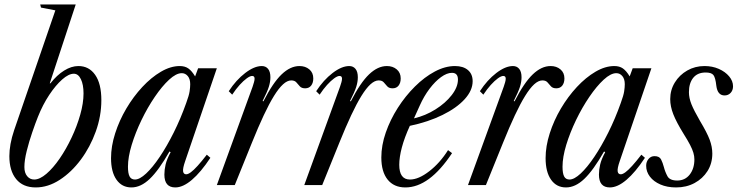

<svg xmlns="http://www.w3.org/2000/svg" viewBox="-20 -831 3312 862"><path d="M140.5 10.5Q83 10.5 52.5 -27Q22 -64.5 22 -130Q22 -155 27.2 -184.5Q32.5 -214 43.5 -246.5L228.5 -784.5L164 -797L160.5 -811H320L203.5 -457H206.5Q235.5 -494 268 -514.2Q300.5 -534.5 332 -534.5Q379.5 -534.5 407.2 -495Q435 -455.5 435 -381.5Q435 -310 410 -240.5Q385 -171 342.8 -114.2Q300.5 -57.5 248 -23.5Q195.5 10.5 140.5 10.5ZM133.5 -25Q158.5 -25 188.5 -50.8Q218.5 -76.5 247.8 -119Q277 -161.5 301.2 -212.8Q325.5 -264 340.2 -316Q355 -368 355 -411.5Q355 -451 343.2 -475.5Q331.5 -500 311.5 -500Q288.5 -500 259.2 -474.2Q230 -448.5 201 -404.8Q172 -361 150.5 -307Q139 -278.5 124.8 -237Q110.5 -195.5 100 -153.5Q89.5 -111.5 89.5 -81Q89.5 -55 102 -40Q114.5 -25 133.5 -25Z M570 10.5Q527.5 10.5 503 -24.2Q478.5 -59 478.5 -121Q478.5 -174.5 497 -232.2Q515.5 -290 547.2 -343.8Q579 -397.5 619 -440.5Q659 -483.5 702.5 -509Q746 -534.5 787 -534.5Q810 -534.5 825.5 -523.8Q841 -513 856 -488L869.5 -524.5H953.5L811.5 -108Q800 -75 802 -61.8Q804 -48.5 816 -48.5Q824.5 -48.5 837 -57.8Q849.5 -67 867.2 -86.5Q885 -106 908.5 -136.5L924.5 -122.5Q881.5 -57.5 841.5 -23.5Q801.5 10.5 767 10.5Q718 10.5 718 -47Q718 -69 723.5 -92.5Q729 -116 746 -147.5L741 -151Q692.5 -66 652.2 -27.8Q612 10.5 570 10.5ZM586 -25Q607 -25 636 -52Q665 -79 697 -126.5Q729 -174 760 -236Q791 -298 816 -368.5Q828.5 -402.5 831.2 -420.8Q834 -439 834 -453Q834 -476.5 823 -489.5Q812 -502.5 796 -502.5Q771 -502.5 739.2 -473.2Q707.5 -444 675 -396.2Q642.5 -348.5 615.2 -292Q588 -235.5 571.2 -180.5Q554.5 -125.5 554.5 -82.5Q554.5 -52.5 561.8 -38.8Q569 -25 586 -25Z M953.5 0 1114 -441.5Q1117.5 -452 1120.2 -461.5Q1123 -471 1123 -478Q1123 -490 1112 -490Q1102.5 -490 1087.8 -479.2Q1073 -468.5 1056 -449.8Q1039 -431 1022.5 -406L1007 -421.5Q1040 -472 1080.8 -503.2Q1121.5 -534.5 1155.5 -534.5Q1173 -534.5 1183.5 -521.8Q1194 -509 1194 -484Q1194 -464 1187 -441.5Q1180 -419 1159 -377.5L1162.5 -376Q1205.5 -460 1244.5 -497.2Q1283.5 -534.5 1324.5 -534.5Q1351 -534.5 1368.8 -519.5Q1386.5 -504.5 1386.5 -479Q1386.5 -459 1377 -446.8Q1367.5 -434.5 1350 -434.5Q1334 -434.5 1326 -443.5Q1318 -452.5 1310.5 -461.2Q1303 -470 1287.5 -470Q1270 -470 1250.8 -452.5Q1231.5 -435 1210 -400.2Q1188.5 -365.5 1164 -313.2Q1139.5 -261 1111.5 -191.5L1034 0Z M1346 0 1506.5 -441.5Q1510 -452 1512.8 -461.5Q1515.5 -471 1515.5 -478Q1515.5 -490 1504.5 -490Q1495 -490 1480.2 -479.2Q1465.5 -468.5 1448.5 -449.8Q1431.5 -431 1415 -406L1399.5 -421.5Q1432.5 -472 1473.2 -503.2Q1514 -534.5 1548 -534.5Q1565.5 -534.5 1576 -521.8Q1586.5 -509 1586.5 -484Q1586.5 -464 1579.5 -441.5Q1572.5 -419 1551.5 -377.5L1555 -376Q1598 -460 1637 -497.2Q1676 -534.5 1717 -534.5Q1743.5 -534.5 1761.2 -519.5Q1779 -504.5 1779 -479Q1779 -459 1769.5 -446.8Q1760 -434.5 1742.5 -434.5Q1726.5 -434.5 1718.5 -443.5Q1710.5 -452.5 1703 -461.2Q1695.5 -470 1680 -470Q1662.5 -470 1643.2 -452.5Q1624 -435 1602.5 -400.2Q1581 -365.5 1556.5 -313.2Q1532 -261 1504 -191.5L1426.5 0Z M1800 10.5Q1748.5 10.5 1720.2 -24.8Q1692 -60 1692 -124Q1692 -178.5 1712 -236Q1732 -293.5 1766 -346.8Q1800 -400 1842.8 -442.5Q1885.5 -485 1932 -509.8Q1978.5 -534.5 2022.5 -534.5Q2059.5 -534.5 2080.8 -516.5Q2102 -498.5 2102 -466.5Q2102 -425 2066 -385.5Q2030 -346 1966.5 -314.8Q1903 -283.5 1820 -266Q1796 -213.5 1784.2 -169.2Q1772.5 -125 1772.5 -91Q1772.5 -25 1820.5 -25Q1859 -25 1907 -62Q1955 -99 1991.5 -157L2009.5 -143.5Q1907.5 10.5 1800 10.5ZM1838.5 -299.5Q1890 -311.5 1935 -339.8Q1980 -368 2008 -404Q2036 -440 2036 -474Q2036 -504 2009 -504Q1986.5 -504 1960 -484.8Q1933.5 -465.5 1908.5 -432.5Q1883.5 -399.5 1864.5 -357Z M2081 0 2241.5 -441.5Q2245 -452 2247.8 -461.5Q2250.5 -471 2250.5 -478Q2250.5 -490 2239.5 -490Q2230 -490 2215.2 -479.2Q2200.5 -468.5 2183.5 -449.8Q2166.5 -431 2150 -406L2134.5 -421.5Q2167.5 -472 2208.2 -503.2Q2249 -534.5 2283 -534.5Q2300.5 -534.5 2311 -521.8Q2321.5 -509 2321.5 -484Q2321.5 -464 2314.5 -441.5Q2307.5 -419 2286.5 -377.5L2290 -376Q2333 -460 2372 -497.2Q2411 -534.5 2452 -534.5Q2478.5 -534.5 2496.2 -519.5Q2514 -504.5 2514 -479Q2514 -459 2504.5 -446.8Q2495 -434.5 2477.5 -434.5Q2461.5 -434.5 2453.5 -443.5Q2445.5 -452.5 2438 -461.2Q2430.5 -470 2415 -470Q2397.5 -470 2378.2 -452.5Q2359 -435 2337.5 -400.2Q2316 -365.5 2291.5 -313.2Q2267 -261 2239 -191.5L2161.5 0Z M2521 10.5Q2478.5 10.5 2454 -24.2Q2429.5 -59 2429.5 -121Q2429.5 -174.5 2448 -232.2Q2466.5 -290 2498.2 -343.8Q2530 -397.5 2570 -440.5Q2610 -483.5 2653.5 -509Q2697 -534.5 2738 -534.5Q2761 -534.5 2776.5 -523.8Q2792 -513 2807 -488L2820.5 -524.5H2904.5L2762.5 -108Q2751 -75 2753 -61.8Q2755 -48.5 2767 -48.5Q2775.5 -48.5 2788 -57.8Q2800.5 -67 2818.2 -86.5Q2836 -106 2859.5 -136.5L2875.5 -122.5Q2832.5 -57.5 2792.5 -23.5Q2752.5 10.5 2718 10.5Q2669 10.5 2669 -47Q2669 -69 2674.5 -92.5Q2680 -116 2697 -147.5L2692 -151Q2643.5 -66 2603.2 -27.8Q2563 10.5 2521 10.5ZM2537 -25Q2558 -25 2587 -52Q2616 -79 2648 -126.5Q2680 -174 2711 -236Q2742 -298 2767 -368.5Q2779.5 -402.5 2782.2 -420.8Q2785 -439 2785 -453Q2785 -476.5 2774 -489.5Q2763 -502.5 2747 -502.5Q2722 -502.5 2690.2 -473.2Q2658.5 -444 2626 -396.2Q2593.5 -348.5 2566.2 -292Q2539 -235.5 2522.2 -180.5Q2505.5 -125.5 2505.5 -82.5Q2505.5 -52.5 2512.8 -38.8Q2520 -25 2537 -25Z M3015.5 10.5Q2975 10.5 2944.8 -2.8Q2914.5 -16 2897.8 -38Q2881 -60 2881 -87Q2881 -104.5 2891.5 -117.2Q2902 -130 2918.5 -130Q2940.5 -130 2948 -115Q2955.5 -100 2960.5 -81Q2966 -59.5 2976.5 -40Q2987 -20.5 3020.5 -20.5Q3055.5 -20.5 3076.5 -47.2Q3097.5 -74 3097.5 -115.5Q3097.5 -130 3093 -145.2Q3088.5 -160.5 3078 -180.8Q3067.5 -201 3049.5 -229.5Q3016.5 -283 3002.8 -318.2Q2989 -353.5 2989 -386Q2989 -427 3009.8 -460.8Q3030.5 -494.5 3065.5 -514.5Q3100.5 -534.5 3143 -534.5Q3178 -534.5 3207 -521.8Q3236 -509 3253.5 -488.2Q3271 -467.5 3271 -443.5Q3271 -425.5 3260.2 -414Q3249.5 -402.5 3233 -402.5Q3201.5 -402.5 3196 -446Q3192 -482.5 3183 -494Q3174 -505.5 3148 -505.5Q3111.5 -505.5 3092.2 -481.5Q3073 -457.5 3073 -417Q3073 -391.5 3084.2 -363.2Q3095.5 -335 3123 -287.5Q3154 -236 3166 -204Q3178 -172 3178 -141.5Q3178 -97.5 3156.5 -63.2Q3135 -29 3098.2 -9.2Q3061.5 10.5 3015.5 10.5Z"/></svg>

Font: Libre Caslon Condensed
Style: Italic
Weight: 400
Italic angle: -22.583°
Designer: Pablo Impallari, Rodrigo Fuenzalida, Katja Schimmel, Ertekin Erdin
Foundry: Pablo Impallari, Rodrigo Fuenzalida
Version: Version 2.000;gftools[0.9.33]